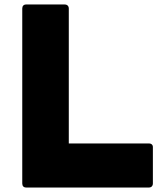

<svg xmlns="http://www.w3.org/2000/svg" viewBox="-20 -792 732 854"><path d="M96 42H643C653 42 660 35 660 24V-138C660 -148 653 -154 643 -154H286V-754C286 -765 279 -772 268 -772H96C85 -772 79 -765 79 -754V24C79 35 85 42 96 42Z"/></svg>

Font: LINE Seed JP App_OTF ExtraBold
Style: Regular
Weight: 800
Designer: LINE & Fontrix & Fontworks
Version: Version 1.013